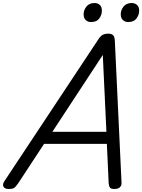

<svg xmlns="http://www.w3.org/2000/svg" viewBox="-72 -1238 942 1272"><path d="M-15 14Q-41 14 -49 -1.5Q-57 -17 -42 -39L578 -975Q592 -998 607 -1006.5Q622 -1015 646 -1015Q665 -1015 676.5 -1005.5Q688 -996 689 -964L733 -31Q735 -11 723.5 1.5Q712 14 686 14Q664 14 657 5.5Q650 -3 648 -23L636 -285H220L50 -26Q32 0 21.5 7Q11 14 -15 14ZM275 -365H633L609 -874ZM531 -1092Q510 -1092 496 -1105Q482 -1118 482 -1144Q482 -1171 500.5 -1194.5Q519 -1218 555 -1218Q575 -1218 589 -1205.5Q603 -1193 603 -1167Q603 -1140 586 -1116Q569 -1092 531 -1092ZM777 -1092Q757 -1092 742.5 -1105Q728 -1118 728 -1144Q728 -1171 746.5 -1194.5Q765 -1218 801 -1218Q821 -1218 835.5 -1205.5Q850 -1193 850 -1167Q850 -1140 832.5 -1116Q815 -1092 777 -1092Z"/></svg>

Font: Playwrite US Trad
Style: Regular
Weight: 400
Designer: Veronika Burian, José Scaglione
Foundry: TypeTogether
Version: Version 1.002